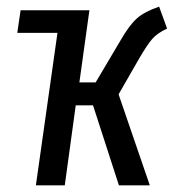

<svg xmlns="http://www.w3.org/2000/svg" viewBox="-20 -558 543 578"><path d="M399 -382 337 -274 431 0H338L260 -241H208L175 0H88L153 -459H32L42 -527H250L249 -526L219 -310H268L342 -435Q369 -482 392 -502.5Q415 -523 459 -538L483 -472Q453 -458 438 -440.5Q423 -423 399 -382Z"/></svg>

Font: Fira Sans Extra Condensed
Style: Italic
Weight: 400
Width: 3
Italic angle: -8°
Designer: Carrois Corporate & Edenspiekermann AG
Foundry: Carrois Corporate GbR & Edenspiekermann AG
Version: Version 4.203